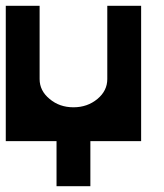

<svg xmlns="http://www.w3.org/2000/svg" viewBox="-20 -645 567 665"><path d="M351.6 -371.1V-625H468.8V-156.2H293V0H175.8V-156.2H0V-625H117.2V-371.1Q117.2 -330.6 151.9 -302.2Q186 -273.4 234.4 -273.4Q282.7 -273.4 317.4 -302.2Q351.6 -330.6 351.6 -371.1Z"/></svg>

Font: Leporid
Style: Regular
Weight: 400
Designer: GGBotNet
Foundry: GGBotNet
Version: 1.00